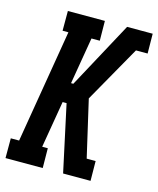

<svg xmlns="http://www.w3.org/2000/svg" viewBox="-111 -813 735 892"><g transform="rotate(15 256.5 -367.5)"><path d="M1 0V-95H41L132 -640H104V-735H282L283 -640H243L205 -415H216L389 -735H512L513 -640H457L303 -368L366 -95H409L410 0H278L209 -320H190L152 -95H179L180 0Z"/></g></svg>

Font: Iosevka QP
Style: Bold Italic
Weight: 700
Italic angle: -9°
Designer: Belleve Invis
Foundry: Belleve Invis
Version: Version 20.0.0; ttfautohint (v1.8.4)